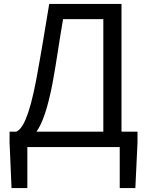

<svg xmlns="http://www.w3.org/2000/svg" viewBox="-20 -753 752 983"><path d="M120 0H593V210H673L684 -23V-79H602V-733H232C206 -576 192 -488 165 -342C128 -148 93 -91 63 -79H29V-23L39 210H120ZM167 -79C199 -125 225 -203 249 -327C272 -452 281 -530 303 -655H509V-79Z"/></svg>

Font: Noto Sans KR
Style: Regular
Weight: 400
Designer: Ryoko NISHIZUKA 西塚涼子 (kana, bopomofo & ideographs); Paul D. Hunt (Latin, Greek & Cyrillic); Sandoll Communications 산돌커뮤니
Foundry: Adobe
Version: Version 2.004;hotconv 1.0.118;makeotfexe 2.5.65603